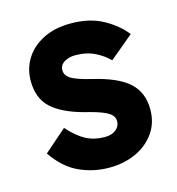

<svg xmlns="http://www.w3.org/2000/svg" viewBox="-84 -575 612 662"><g transform="rotate(-15 222.5 -244.5)"><path d="M227 13Q171 13 120.5 -10Q70 -33 31 -90L111 -160Q143 -124 172.5 -108.5Q202 -93 239 -93Q264 -93 279 -105Q294 -117 294 -135Q294 -147 286 -156.5Q278 -166 256.5 -175Q235 -184 194 -194Q118 -214 80 -248.5Q42 -283 42 -346Q42 -389 64 -424.5Q86 -460 127.5 -481Q169 -502 226 -502Q293 -502 340.5 -476Q388 -450 417 -413L332 -342Q313 -362 283 -377Q253 -392 213 -392Q191 -392 174 -382Q157 -372 157 -353Q157 -335 175.5 -323Q194 -311 247 -298Q337 -277 376 -241Q415 -205 415 -145Q415 -97 390 -61.5Q365 -26 322.5 -6.5Q280 13 227 13Z"/></g></svg>

Font: Gabarito SemiBold
Style: Regular
Weight: 600
Designer: Leandro Assis / Alvaro Franca / Felipe Casaprima
Foundry: Naipe Foundry
Version: Version 1.000